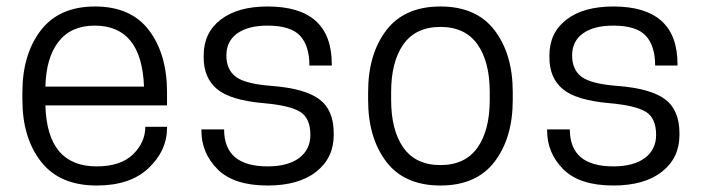

<svg xmlns="http://www.w3.org/2000/svg" viewBox="-20 -561 2172 592"><path d="M495 -236H120Q125 -48 278 -48Q352 -48 390 -85Q428 -122 428 -170H495V-166Q495 -97 438.5 -43Q382 11 278 11Q164 11 106.5 -62.5Q49 -136 49 -254V-276Q49 -393 105.5 -467Q162 -541 273 -541Q384 -541 439.5 -467.5Q495 -394 495 -276ZM272 -482Q199 -482 160.5 -432.5Q122 -383 120 -294H424Q417 -482 272 -482Z M805 -48Q868 -48 902.5 -74Q937 -100 937 -145Q937 -197 905 -216.5Q873 -236 792 -243Q690 -252 649 -286.5Q608 -321 608 -384V-390Q608 -460 660.5 -500.5Q713 -541 805 -541Q1003 -541 1003 -363V-359H934Q934 -420 905 -451Q876 -482 805 -482Q745 -482 711.5 -458Q678 -434 678 -390Q678 -346 707.5 -324Q737 -302 819 -296Q920 -288 964.5 -255Q1009 -222 1009 -150V-145Q1009 -74 955 -31.5Q901 11 805 11Q701 11 651 -39Q601 -89 601 -158V-162H671Q671 -48 805 -48Z M1115 -253V-277Q1115 -394 1171 -467.5Q1227 -541 1338 -541Q1449 -541 1505 -467.5Q1561 -394 1561 -277V-253Q1561 -136 1505 -62.5Q1449 11 1338 11Q1227 11 1171 -62.5Q1115 -136 1115 -253ZM1490 -253V-277Q1490 -371 1452 -424.5Q1414 -478 1338 -478Q1262 -478 1224 -424.5Q1186 -371 1186 -277V-253Q1186 -159 1224 -105.5Q1262 -52 1338 -52Q1414 -52 1452 -105.5Q1490 -159 1490 -253Z M1871 -48Q1934 -48 1968.5 -74Q2003 -100 2003 -145Q2003 -197 1971 -216.5Q1939 -236 1858 -243Q1756 -252 1715 -286.5Q1674 -321 1674 -384V-390Q1674 -460 1726.5 -500.5Q1779 -541 1871 -541Q2069 -541 2069 -363V-359H2000Q2000 -420 1971 -451Q1942 -482 1871 -482Q1811 -482 1777.5 -458Q1744 -434 1744 -390Q1744 -346 1773.5 -324Q1803 -302 1885 -296Q1986 -288 2030.5 -255Q2075 -222 2075 -150V-145Q2075 -74 2021 -31.5Q1967 11 1871 11Q1767 11 1717 -39Q1667 -89 1667 -158V-162H1737Q1737 -48 1871 -48Z"/></svg>

Font: Cooper Hewitt
Style: Book
Weight: 705
Designer: Village Type and Design LLC
Foundry: Cooper Hewitt Smithsonian Design Museum
Version: 1.000; ttfautohint (v1.8.1)